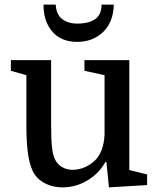

<svg xmlns="http://www.w3.org/2000/svg" viewBox="-20 -800 679 830"><path d="M201 -540V-262Q201 -198 204.5 -165.5Q208 -133 216 -115Q226 -91 247 -78.5Q268 -66 293 -66Q320 -66 344 -76Q368 -86 387 -103Q428 -140 432 -218V-475L345 -494V-540H539V-65L616 -46V0L451 10L440 -100H436Q407 -49 357 -19.5Q307 10 250 10Q212 10 180.5 -4.5Q149 -19 131 -44Q112 -72 103 -123Q94 -174 94 -259V-475L27 -494V-540ZM472 -780H419Q419 -737 391.5 -717.5Q364 -698 314 -698Q275 -698 249 -717.5Q223 -737 221 -780H168Q168 -708 206 -663.5Q244 -619 314 -619Q381 -619 425.5 -661.5Q470 -704 472 -780Z"/></svg>

Font: Domine Medium
Style: Regular
Weight: 500
Designer: Pablo Impallari, Rodrigo Fuenzalida, Brenda Gallo
Foundry: Pablo Impallari, Rodrigo Fuenzalida, Brenda Gallo
Version: Version 2.000